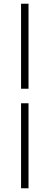

<svg xmlns="http://www.w3.org/2000/svg" viewBox="-20 -758 266 1030"><path d="M93 -282V-738H133V-282ZM93 252V-204H133V252Z"/></svg>

Font: Gantari ExtraLight
Style: Regular
Weight: 250
Designer: Anugrah Pasau
Foundry: Lafontype
Version: Version 1.000